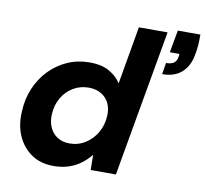

<svg xmlns="http://www.w3.org/2000/svg" viewBox="-82 -821 985 922"><g transform="rotate(10 411.0 -360.0)"><path d="M236 12Q173 12 128.5 -18.5Q84 -49 61 -100.5Q38 -152 42 -218Q44 -280 66.5 -333Q89 -386 127 -425Q165 -464 214.5 -486Q264 -508 322 -508Q382 -508 419.5 -486Q457 -464 476 -433L525 -715H665L539 0H416L415 -73H414Q395 -49 369 -29.5Q343 -10 310 1Q277 12 236 12ZM294 -108Q336 -108 370.5 -130Q405 -152 426 -188.5Q447 -225 449 -270Q451 -305 438 -331.5Q425 -358 399.5 -373Q374 -388 339 -388Q297 -388 263 -367.5Q229 -347 208.5 -311.5Q188 -276 186 -231Q184 -196 196.5 -168Q209 -140 233.5 -124Q258 -108 294 -108ZM674 -513 683 -569Q707 -569 720 -577.5Q733 -586 737 -605L739 -623H692L712 -732H822Q822 -703 820.5 -680Q819 -657 814 -633Q804 -575 768.5 -544Q733 -513 674 -513Z"/></g></svg>

Font: DM Sans 28pt ExtraBold
Style: Italic
Weight: 800
Italic angle: -10°
Version: Version 4.004;gftools[0.9.30]